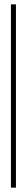

<svg xmlns="http://www.w3.org/2000/svg" viewBox="-20 -770 124 879"><path d="M30 -750H53V89H30Z"/></svg>

Font: Moniqa Narrow Heading
Style: Bold
Weight: 700
Width: 4
Designer: Rajesh Rajput
Foundry: Rajesh Rajput
Version: Version 1.000